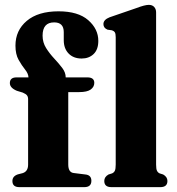

<svg xmlns="http://www.w3.org/2000/svg" viewBox="-20 -769 726 789"><path d="M260.5 -93Q260.5 -60.5 283 -58L331 -52Q355.5 -49.5 355.5 -26Q355.5 0 326.5 0H59.5Q31 0 31 -25Q31 -45 53.5 -52.5L73 -57.5Q95.5 -64.5 95.5 -92.5V-361.5Q95.5 -371 91 -377Q86.5 -383 73.5 -388.5L49 -396Q20.5 -408 20.5 -427.5Q20.5 -451 48 -451H97Q96.5 -466.5 83 -483.2Q69.5 -500 56.5 -523Q43.5 -546 43.5 -581.5Q43.5 -644 90 -683.2Q136.5 -722.5 220.5 -722.5Q301 -722.5 342.5 -686.2Q384 -650 384 -601Q384 -565.5 364.8 -547Q345.5 -528.5 315.5 -528.5Q282 -528.5 262 -549Q242 -569.5 242 -604V-637Q242 -677 202.5 -677Q155 -677 155 -622.5Q155 -594.5 169.5 -571.5Q184 -548.5 202.8 -528.5Q221.5 -508.5 235.8 -489.8Q250 -471 250 -451H339Q367.5 -451 367.5 -428.5Q367.5 -412 352.8 -401.2Q338 -390.5 305 -390.5H260.5ZM621.5 -718V-92.5Q621.5 -75 625 -67.5Q628.5 -60 636 -56.5L650.5 -52Q668 -42 668 -25.5Q668 0 639 0H437.5Q408.5 0 408.5 -25.5Q408.5 -42 426 -52L440.5 -56.5Q448.5 -60 452 -67.5Q455.5 -75 455.5 -92.5V-616Q455.5 -630.5 451.8 -636.2Q448 -642 440 -644.5L422 -647Q405 -654 405 -670Q405 -688 430.5 -698L541 -736Q575 -749 591.5 -749Q606 -749 613.8 -740.2Q621.5 -731.5 621.5 -718Z"/></svg>

Font: Fraunces 72pt Soft
Style: Bold
Weight: 700
Version: Version 1.000;[b76b70a41]